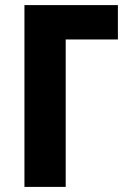

<svg xmlns="http://www.w3.org/2000/svg" viewBox="-20 -734 524 754"><path d="M76 0V-714H443V-579H238V0Z"/></svg>

Font: Noto Sans SemiCondensed ExtraBold
Style: Regular
Weight: 800
Width: 4
Designer: Monotype Design Team
Foundry: Monotype Imaging Inc.
Version: Version 2.013; ttfautohint (v1.8.4.7-5d5b)